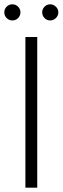

<svg xmlns="http://www.w3.org/2000/svg" viewBox="-36 -872 291 892"><path d="M160 -815Q160 -830 171 -841Q182 -852 197 -852Q212 -852 223.5 -841Q235 -830 235 -815Q235 -799 223.5 -788Q212 -777 197 -777Q182 -777 171 -788Q160 -799 160 -815ZM-16 -815Q-16 -830 -5 -841Q6 -852 21 -852Q37 -852 48 -841Q59 -830 59 -815Q59 -799 48 -788Q37 -777 21 -777Q6 -777 -5 -788Q-16 -799 -16 -815ZM82 -700H137V0H82Z"/></svg>

Font: Jost* Light
Style: Regular
Weight: 300
Version: Version 3.7